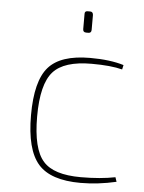

<svg xmlns="http://www.w3.org/2000/svg" viewBox="-51 -719 577 772"><g transform="rotate(5 237.5 -333.0)"><path d="M282 -678Q293 -678 294 -665V-605Q294 -592 282 -592H273Q260 -592 260 -605V-665Q259 -678 271 -678ZM447 -5Q373 12 303 12Q182 12 132 -45Q81 -103 81 -242Q81 -380 130 -436Q179 -492 298 -492Q379 -492 434 -475L430 -457Q384 -469 306 -469Q195 -469 151 -420Q106 -370 106 -239Q106 -108 150 -59Q192 -11 302 -11Q382 -11 441 -23Z"/></g></svg>

Font: Taylor Sans Thin
Style: Regular
Weight: 100
Italic angle: -8°
Designer: Natanael Gama
Version: Version 1.001 September 8, 2015